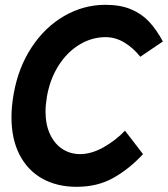

<svg xmlns="http://www.w3.org/2000/svg" viewBox="-20 -746 680 778"><path d="M26.5 -271Q26.5 -315 35.5 -366Q54.5 -473.5 109 -555.5Q163.5 -637.5 241.5 -682Q319.5 -726.5 407 -726.5Q468 -726.5 511.2 -708.2Q554.5 -690 584.2 -658Q614 -626 640 -578L548.5 -516Q519.5 -552.5 483.5 -574Q447.5 -595.5 408 -595.5Q352 -595.5 302 -565.2Q252 -535 217.2 -480.2Q182.5 -425.5 170 -354Q164.5 -320 164.5 -294Q164.5 -240.5 183 -201.5Q201.5 -162.5 233.2 -142Q265 -121.5 304.5 -121.5Q350.5 -121.5 400 -149.5Q449.5 -177.5 486.5 -216.5L559.5 -121.5Q504.5 -62 440 -25.5Q375.5 11 290.5 11Q211 11 151.5 -22.2Q92 -55.5 59.2 -119Q26.5 -182.5 26.5 -271Z"/></svg>

Font: JuliaMono SemiBold
Style: Italic
Weight: 600
Italic angle: -9°
Monospace: yes
Designer: cormullion
Foundry: corm
Version: Version 0.056; ttfautohint (v1.8.4)